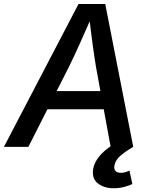

<svg xmlns="http://www.w3.org/2000/svg" viewBox="-42 -748 767 978"><path d="M-22 0 357.9 -727.5H494.1L636.7 0H521.5L447.3 -405.3Q439.5 -451.2 430.2 -519.3Q420.9 -587.4 410.2 -681.2H433.6Q394 -590.8 363.3 -522.9Q332.5 -455.1 308.1 -405.3L102.5 0ZM150.9 -191.4 166 -284.2H542.5L527.3 -191.4ZM537.1 210.9Q487.8 210.9 456.3 186Q424.8 161.1 432.6 112.8Q438.5 78.6 464.1 47.9Q489.7 17.1 530.3 -8.8L636.7 0Q596.2 23.9 571 45.7Q545.9 67.4 541 94.7Q537.6 112.8 546.1 122.6Q554.7 132.3 574.2 132.3Q586.9 132.3 597.9 128.7Q608.9 125 617.2 120.6L632.3 189.5Q615.7 197.3 590.8 204.1Q565.9 210.9 537.1 210.9Z"/></svg>

Font: Inter 16pt Medium
Style: Italic
Weight: 500
Italic angle: -9.3988°
Version: Version 4.001;git-66647c0bb